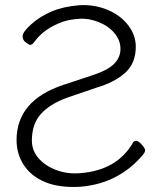

<svg xmlns="http://www.w3.org/2000/svg" viewBox="-20 -729 657 765"><path d="M365 -380 248 -340Q179 -315 143 -275Q107 -235 107 -169Q107 -128 135 -97Q162 -67 205.5 -51Q249 -35 299 -39Q445 -50 509 -159V-160Q513 -167 521 -168Q529 -169 542 -156Q555 -142 558 -133Q560 -125 550 -113Q454 2 301 15Q218 20 161 -3Q105 -26 75.5 -70.5Q46 -115 46 -171Q46 -329 233 -391L342 -427Q405 -447 432 -472Q460 -499 460 -534Q460 -569 436 -597Q413 -625 373 -641Q333 -657 296 -654Q260 -652 229 -642Q159 -616 123 -570L112 -556Q106 -551 101 -550Q96 -550 83 -560Q70 -569 70 -585Q70 -601 103 -631Q138 -663 185 -683Q232 -703 294 -708Q355 -712 408 -690Q461 -668 491 -628Q521 -589 521 -543Q521 -478 480 -440Q437 -401 365 -380Z"/></svg>

Font: LXGW WenKai Lite Light
Style: Regular
Weight: 300
Designer: LXGW / Fontworks Inc.
Foundry: LXGW / Fontworks Inc.
Version: Version 1.511; March 25, 2025